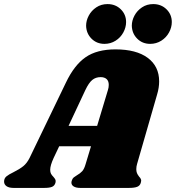

<svg xmlns="http://www.w3.org/2000/svg" viewBox="-61 -921 862 941"><path d="M611 -118Q607 -105 607 -92Q607 -81 610 -73.5Q613 -66 616.5 -61.5Q620 -57 621 -55Q631 -45 631 -35Q631 -33 629 -25Q625 -11 611.5 -5.5Q598 0 570 0H333Q312 0 300.5 -7Q289 -14 289 -26Q289 -32 292 -39Q295 -47 300.5 -51.5Q306 -56 316 -62Q332 -71 342 -82Q352 -93 359 -118L385 -204H229L202 -147Q185 -110 185 -89Q185 -77 189 -69.5Q193 -62 201 -54Q208 -46 210.5 -40.5Q213 -35 211 -26Q207 -11 194.5 -5.5Q182 0 155 0H6Q-17 0 -29 -8.5Q-41 -17 -41 -31Q-41 -47 -29.5 -56.5Q-18 -66 5 -77Q35 -92 53 -106.5Q71 -121 84 -147L262 -516Q303 -602 358.5 -640.5Q414 -679 505 -679Q607 -679 663 -637.5Q719 -596 719 -522Q719 -491 709 -458ZM415 -304 468 -480Q472 -492 472 -505Q472 -524 461.5 -533.5Q451 -543 432 -543Q408 -543 391 -529Q374 -515 357 -479L275 -304ZM557 -813Q557 -787 543.5 -762Q530 -737 505.5 -721.5Q481 -706 451 -706Q413 -706 387.5 -731.5Q362 -757 361 -795Q361 -820 374 -844.5Q387 -869 411 -885Q435 -901 466 -901Q505 -901 531 -875.5Q557 -850 557 -813ZM781 -813Q781 -787 767.5 -762Q754 -737 729.5 -721.5Q705 -706 675 -706Q637 -706 611.5 -731.5Q586 -757 585 -795Q585 -820 598 -844.5Q611 -869 635 -885Q659 -901 690 -901Q729 -901 755 -875.5Q781 -850 781 -813Z"/></svg>

Font: Shrikhand
Style: Regular
Weight: 400
Italic angle: -14°
Version: Version 1.000;PS 1.000;hotconv 1.0.88;makeotf.lib2.5.647800